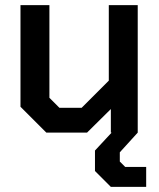

<svg xmlns="http://www.w3.org/2000/svg" viewBox="-20 -518 623 750"><path d="M60 -101V-498H173V-136L212 -97H299L405 -203V-498H518V0H413V-92L320 0H161ZM351 150V70L416 0H518L448 77V113L469 134H551V212H413Z"/></svg>

Font: Chakra Petch SemiBold
Style: Regular
Weight: 600
Designer: Katatrad Aksorn Co.,Ltd.
Foundry: Cadson Demak Co.,Ltd.
Version: Version 1.000; ttfautohint (v1.6)